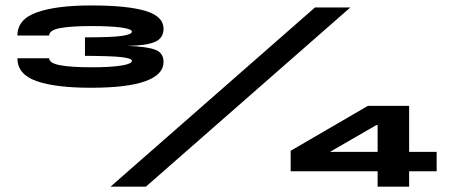

<svg xmlns="http://www.w3.org/2000/svg" viewBox="-20 -702 1700 722"><path d="M322 -372Q459 -372 527 -396.8Q595 -421.5 595 -469Q595 -503.5 563.2 -515.2Q531.5 -527 459 -529.5Q530.5 -530.5 562.8 -544.5Q595 -558.5 595 -594Q595 -640.5 527 -661Q459 -681.5 322.5 -681.5Q191.5 -681.5 118.5 -655.5Q45.5 -629.5 45.5 -568.5H165Q165 -589 207 -596.5Q249 -604 323 -604Q396 -604 436 -598.5Q476 -593 476 -583Q476 -572.5 438.2 -567Q400.5 -561.5 299.5 -561.5V-492Q401.5 -491.5 438.8 -487Q476 -482.5 476 -473Q476 -462 436.5 -455.5Q397 -449 323 -449Q246 -449 205.5 -456.8Q165 -464.5 165 -483H45.5Q45.5 -422.5 117 -397.2Q188.5 -372 322 -372ZM395.5 0H528.5L1297.5 -674H1164.5ZM1400 0H1518.5V-58H1622V-131H1518.5V-304H1363.5L1073 -135V-58H1400ZM1221 -131 1395 -231.5H1400V-131Z"/></svg>

Font: Anybody ExtraExpanded Black
Style: Regular
Weight: 900
Width: 8
Version: Version 1.113;gftools[0.9.25]